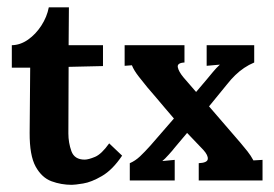

<svg xmlns="http://www.w3.org/2000/svg" viewBox="-20 -501 762 533"><path d="M179.3 12.1Q150 12.1 123 2.2Q96.1 -7.7 79 -38.5Q62 -69.3 62.3 -132L63.8 -313.2H12.8V-375.5Q36.3 -375.9 57.8 -390.9Q79.2 -405.9 94.8 -430Q110.4 -454 115.5 -480.7H171.3L170.5 -375.5H265.9V-317.6L170.5 -315.4L169.8 -130.5Q169.8 -104.9 178.2 -81.4Q186.7 -57.9 214.9 -57.9Q225.5 -57.9 243.7 -65.5Q261.8 -73 283.1 -103L319 -68.9Q292.3 -29.3 262.9 -12.3Q233.6 4.8 210.7 8.4Q187.8 12.1 179.3 12.1Z M340.3 0V-48Q355.3 -54.3 368.7 -66.9Q382.1 -79.6 397.5 -96.8L462.8 -172Q450.3 -186.3 438.2 -200.8Q426.1 -215.3 413.8 -229.7Q401.5 -244.2 389.1 -258.5Q379.9 -269.5 365.6 -287.9Q351.3 -306.2 346.2 -319.8L326 -318.3V-375.5H492.1V-327.5Q471.2 -326.4 473.6 -314.3Q476 -302.2 489.5 -286L524.4 -245.7L553.7 -280.2Q562.5 -290.8 571.3 -301.4Q580.1 -312.1 590.4 -321.6L553.7 -318.3V-375.5H685.7V-327.5Q670.7 -321.2 657.7 -312.4Q644.7 -303.6 633.1 -292.4Q621.6 -281.3 610.6 -267.3L560.3 -205.7L647.6 -104.5Q657.5 -92.8 666.9 -81Q676.2 -69.3 683.5 -55.7L708.8 -57.2V0H531.7V-48Q555.6 -49.1 556.8 -59.4Q558.1 -69.7 544.6 -84.7L499.4 -132L464.2 -90.2Q460.6 -85.1 448.8 -72.1Q437.1 -59 430.5 -53.9L465 -57.2V0Z"/></svg>

Font: Parastoo
Style: Regular
Weight: 400
Foundry: Saber Rastikerdar (saber.rastikerdar@gmail.com)
Version: Version 3.000